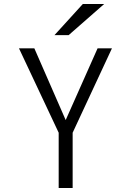

<svg xmlns="http://www.w3.org/2000/svg" viewBox="-20 -942 656 962"><path d="M274 0V-277L75 -700H152L322 -311H296L469 -700H541L344 -277V0ZM253 -766 395 -922H502L324 -766Z"/></svg>

Font: Overpass Mono Light
Style: Regular
Weight: 300
Monospace: yes
Designer: Delve Withrington, Dave Bailey
Foundry: Delve Fonts LLC
Version: Version 4.000